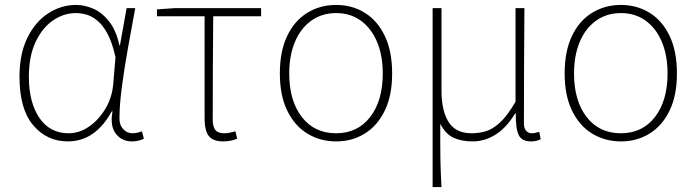

<svg xmlns="http://www.w3.org/2000/svg" viewBox="-20 -560 2822 778"><path d="M255 13Q170 13 114.5 -52.5Q59 -118 59 -249Q59 -342 91 -407Q123 -472 175.5 -506Q228 -540 288 -540Q324 -540 359.5 -524Q395 -508 423 -472Q451 -436 464 -376H466L493 -527H528Q514 -451 499 -368Q484 -285 474 -209.5Q464 -134 464 -79Q464 -53 479.5 -36.5Q495 -20 517 -20Q527 -20 537.5 -22.5Q548 -25 555 -28L563 2Q555 6 543 9.5Q531 13 514 13Q474 13 449.5 -18Q425 -49 436 -109H433Q366 13 255 13ZM258 -20Q302 -20 341.5 -47.5Q381 -75 408 -121Q435 -167 439 -222L448 -328Q435 -387 416 -422.5Q397 -458 374.5 -476.5Q352 -495 329.5 -501Q307 -507 287 -507Q238 -507 194.5 -477Q151 -447 124 -389.5Q97 -332 97 -249Q97 -145 139.5 -82.5Q182 -20 258 -20Z M885 13Q843 13 826 -9Q809 -31 809 -81V-494H616V-522L688 -527H1038V-494H844Q843 -388 842.5 -284Q842 -180 842 -75Q842 -47 852.5 -33.5Q863 -20 888 -20Q900 -20 912 -22.5Q924 -25 934 -28L941 2Q933 6 917.5 9.5Q902 13 885 13Z M1342 13Q1277 13 1225 -19Q1173 -51 1143.5 -112.5Q1114 -174 1114 -262Q1114 -352 1143.5 -414Q1173 -476 1225 -508Q1277 -540 1342 -540Q1407 -540 1458.5 -508Q1510 -476 1539.5 -414Q1569 -352 1569 -262Q1569 -174 1539.5 -112.5Q1510 -51 1458.5 -19Q1407 13 1342 13ZM1342 -20Q1429 -20 1480 -86Q1531 -152 1531 -262Q1531 -335 1508 -390Q1485 -445 1442.5 -476Q1400 -507 1342 -507Q1284 -507 1241 -476Q1198 -445 1175 -390Q1152 -335 1152 -262Q1152 -152 1203 -86Q1254 -20 1342 -20Z M1733 198V-527H1769V-192Q1769 -112 1797.5 -66Q1826 -20 1891 -20Q1920 -20 1948 -28Q1976 -36 2006 -63.5Q2036 -91 2069 -148V-527H2105Q2104 -408 2103.5 -293Q2103 -178 2103 -59Q2103 -40 2112 -30Q2121 -20 2134 -20Q2142 -20 2148.5 -21.5Q2155 -23 2165 -26L2171 4Q2164 8 2154 10.5Q2144 13 2131 13Q2094 13 2081.5 -13.5Q2069 -40 2070 -101H2068Q2032 -42 1988 -14.5Q1944 13 1895 13Q1852 13 1819.5 -1Q1787 -15 1764 -58Q1764 -12 1764 21.5Q1764 55 1764.5 82.5Q1765 110 1766 137Q1767 164 1769 198Z M2496 13Q2431 13 2379 -19Q2327 -51 2297.5 -112.5Q2268 -174 2268 -262Q2268 -352 2297.5 -414Q2327 -476 2379 -508Q2431 -540 2496 -540Q2561 -540 2612.5 -508Q2664 -476 2693.5 -414Q2723 -352 2723 -262Q2723 -174 2693.5 -112.5Q2664 -51 2612.5 -19Q2561 13 2496 13ZM2496 -20Q2583 -20 2634 -86Q2685 -152 2685 -262Q2685 -335 2662 -390Q2639 -445 2596.5 -476Q2554 -507 2496 -507Q2438 -507 2395 -476Q2352 -445 2329 -390Q2306 -335 2306 -262Q2306 -152 2357 -86Q2408 -20 2496 -20Z"/></svg>

Font: Source Han Sans SC ExtraLight
Style: Regular
Weight: 250
Designer: Ryoko NISHIZUKA 西塚涼子 (kana, bopomofo & ideographs); Paul D. Hunt (Latin, Greek & Cyrillic); Sandoll Communications 산돌커뮤니
Foundry: Adobe
Version: Version 2.004;hotconv 1.0.118;makeotfexe 2.5.65603